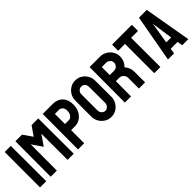

<svg xmlns="http://www.w3.org/2000/svg" viewBox="154 -1683 2669 2669"><g transform="rotate(-45 1488.5 -348.5)"><path d="M157.7 0H44.4Q39.6 0 39.6 -4.9L40.5 -691.9Q40.5 -695.8 44.4 -695.8H156.7Q160.6 -695.8 160.6 -691.9L161.6 -4.9Q161.6 0 157.7 0Z M366.7 0H253.4Q249.5 0 249.5 -4.9L251.5 -691.9Q251.5 -695.8 255.4 -695.8H377.4Q381.3 -695.8 384.3 -691.9L475.6 -560.1L566.4 -691.9Q569.3 -695.8 573.7 -695.8H696.3Q700.7 -695.8 700.7 -691.9L702.6 -4.9Q702.6 0 698.7 0H585.4Q581.5 0 581.5 -4.9L580.6 -515.1L475.6 -362.8L371.6 -515.1L370.6 -4.9Q370.6 0 366.7 0Z M903.3 0H791Q786.1 0 786.1 -4.9L788.1 -691.9Q788.1 -695.8 792 -695.8H984.4Q1076.2 -695.8 1129.6 -639.9Q1183.1 -584 1183.1 -487.8Q1183.1 -417.5 1155.3 -365.2Q1127 -313.5 1082 -285.2Q1037.1 -256.8 984.4 -256.8H908.2V-4.9Q908.2 0 903.3 0ZM984.4 -577.1 908.2 -576.2V-377.9H984.4Q1016.1 -377.9 1039.6 -408.4Q1063 -439 1063 -487.8Q1063 -526.9 1042 -552Q1021 -577.1 984.4 -577.1Z M1436 9.8Q1382.8 9.8 1337.9 -17.6Q1293.5 -44.9 1266.4 -90.6Q1239.3 -136.2 1239.3 -190.9L1240.2 -507.8Q1240.2 -563.5 1267.1 -607.9Q1293.5 -652.8 1338.4 -679.9Q1383.3 -707 1436 -707Q1490.7 -707 1534.2 -680.2Q1578.1 -653.3 1604.7 -608.2Q1631.3 -563 1631.3 -507.8L1632.3 -190.9Q1632.3 -136.2 1606 -90.8Q1579.1 -44.9 1534.7 -17.6Q1490.2 9.8 1436 9.8ZM1436 -110.8Q1466.3 -110.8 1488.8 -135.5Q1511.2 -160.2 1511.2 -190.9L1510.3 -507.8Q1510.3 -541 1489.3 -564Q1468.3 -586.9 1436 -586.9Q1405.3 -586.9 1383.3 -564.5Q1361.3 -542 1361.3 -507.8V-190.9Q1361.3 -158.2 1383.3 -134.5Q1405.3 -110.8 1436 -110.8Z M1824.7 0H1711.4Q1707.5 0 1707.5 -4.9L1709.5 -691.9Q1709.5 -695.8 1713.4 -695.8H1915.5Q1969.7 -695.8 2015.1 -669.4Q2060.5 -643.1 2087.6 -598.6Q2114.7 -554.2 2114.7 -498Q2114.7 -461.4 2103.5 -431.6Q2092.3 -401.9 2077.4 -381.3Q2062.5 -360.8 2050.3 -351.1Q2104.5 -291 2104.5 -210L2105.5 -4.9Q2105.5 0 2100.6 0H1987.3Q1983.4 0 1983.4 -2.9V-210Q1983.4 -246.1 1958 -272.5Q1932.6 -298.8 1895.5 -298.8H1829.6L1828.6 -4.9Q1828.6 0 1824.7 0ZM1915.5 -576.2H1829.6V-418.9H1915.5Q1946.3 -418.9 1970.5 -441.9Q1994.6 -464.8 1994.6 -498Q1994.6 -529.8 1971.2 -553Q1947.8 -576.2 1915.5 -576.2Z M2402.8 0H2290Q2285.6 0 2285.6 -4.9V-575.2H2155.8Q2150.9 -575.2 2150.9 -580.1L2151.9 -691.9Q2151.9 -695.8 2155.8 -695.8H2535.6Q2541 -695.8 2541 -691.9V-580.1Q2541 -575.2 2537.1 -575.2H2405.8L2406.7 -4.9Q2406.7 0 2402.8 0Z M2555.7 -4.9 2679.7 -691.9Q2680.7 -695.8 2684.6 -695.8H2829.6Q2833.5 -695.8 2834.5 -691.9L2953.6 -4.9Q2954.1 0 2949.7 0H2838.9Q2834 0 2833.5 -4.9L2822.8 -78.1H2686.5L2675.8 -4.9Q2675.3 0 2670.9 0H2559.6Q2555.7 0 2555.7 -4.9ZM2751.5 -465.8 2706.5 -185.1H2802.7L2761.7 -465.8L2755.9 -502.9Z"/></g></svg>

Font: Koulen
Style: Regular
Weight: 400
Designer: Danh Hong
Version: Version 8.000; ttfautohint (v1.8.3)